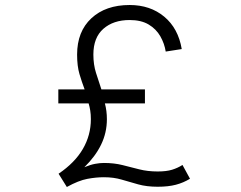

<svg xmlns="http://www.w3.org/2000/svg" viewBox="-20 -734 962 767"><path d="M247 13 214 -40Q279 -84 311 -139Q343 -194 343 -258Q343 -277 340.5 -292.5Q338 -308 334 -321H213V-377H318Q307 -406 297.5 -438Q288 -470 288 -516Q288 -608 345 -661Q402 -714 498 -714Q580 -714 636 -667.5Q692 -621 706 -538L642 -528Q637 -560 620.5 -589Q604 -618 574 -636Q544 -654 498 -654Q433 -654 393 -619Q353 -584 353 -516Q353 -476 363.5 -443Q374 -410 385 -377H559V-321H399Q407 -291 407 -258Q407 -204 384 -156.5Q361 -109 317 -66Q341 -76 360 -79.5Q379 -83 395 -83Q436 -83 469.5 -74.5Q503 -66 536.5 -57.5Q570 -49 610 -49Q645 -49 667.5 -56Q690 -63 709 -75L739 -20Q713 -4 682.5 4Q652 12 610 12Q566 12 532 2.5Q498 -7 466 -16.5Q434 -26 395 -26Q364 -26 329 -19.5Q294 -13 247 13Z"/></svg>

Font: Zen Kaku Gothic New
Style: Regular
Weight: 400
Designer: Yoshimichi Ohira
Foundry: Positype
Version: Version 1.001